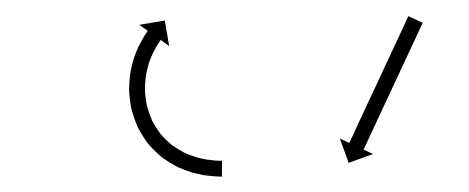

<svg xmlns="http://www.w3.org/2000/svg" viewBox="-20 -554 593 243"><path d="M514.1 -523.3C514.4 -523.9 514.7 -524.5 515 -525.1L496.9 -533.6C496.6 -533 496.3 -532.4 496 -531.8C495.2 -530.1 494.4 -528.4 493.6 -526.7C492.4 -524 491.2 -521.4 490 -518.8C488.4 -515.3 486.8 -511.9 485.2 -508.5C483.3 -504.4 481.4 -500.4 479.5 -496.4C477.4 -491.8 475.3 -487.3 473.2 -482.8C470.9 -478 468.7 -473.1 466.4 -468.3C464.1 -463.3 461.8 -458.3 459.5 -453.3C457.1 -448.4 454.8 -443.4 452.5 -438.4C450.2 -433.6 448 -428.7 445.7 -423.9C443.6 -419.4 441.5 -414.9 439.4 -410.3C437.5 -406.3 435.6 -402.3 433.7 -398.2C432.1 -394.8 430.6 -391.4 429 -387.9C427.7 -385.3 426.5 -382.7 425.3 -380C424.5 -378.3 423.7 -376.6 422.9 -374.9C422.6 -374.3 422.3 -373.7 422.1 -373.1L410.1 -378.7L421.3 -347.9L452.1 -359.1L440.2 -364.7C440.5 -365.3 440.7 -365.9 441 -366.5C441.8 -368.2 442.6 -369.9 443.4 -371.6C444.6 -374.2 445.9 -376.9 447.1 -379.5C448.7 -382.9 450.3 -386.3 451.9 -389.8C453.8 -393.8 455.6 -397.8 457.5 -401.9C459.6 -406.4 461.7 -410.9 463.8 -415.4C466.1 -420.3 468.4 -425.1 470.6 -429.9C472.9 -434.9 475.3 -439.9 477.6 -444.9C479.9 -449.9 482.2 -454.9 484.6 -459.9C486.8 -464.7 489.1 -469.5 491.3 -474.3C493.4 -478.9 495.5 -483.4 497.6 -487.9C499.5 -491.9 501.4 -496 503.3 -500C504.9 -503.5 506.5 -506.9 508.1 -510.3C509.3 -512.9 510.5 -515.6 511.8 -518.2C512.6 -519.9 513.4 -521.6 514.1 -523.3ZM258.3 -330.5C259.1 -330.5 260 -330.5 260.8 -330.5L261 -350.5C260.2 -350.5 259.4 -350.5 258.6 -350.5C258.6 -350.5 258.6 -350.5 258.7 -350.5C258.7 -350.5 258.7 -350.5 258.7 -350.5C256.5 -350.6 254.3 -350.7 252.1 -350.8C252.1 -350.8 252.1 -350.8 252.2 -350.8C252.2 -350.8 252.3 -350.8 252.3 -350.8C248.8 -351.1 245.3 -351.5 241.9 -352C241.9 -352 242 -352 242 -352C242.1 -351.9 242.2 -351.9 242.2 -351.9C237.6 -352.7 233.1 -353.7 228.6 -354.9C228.6 -354.9 228.8 -354.9 228.9 -354.8C229 -354.8 229.1 -354.8 229.1 -354.8C223.7 -356.4 218.5 -358.4 213.3 -360.7C213.3 -360.7 213.5 -360.6 213.6 -360.6C213.8 -360.5 213.9 -360.4 213.9 -360.4C208.2 -363.4 202.7 -366.8 197.5 -370.5C197.5 -370.5 197.6 -370.4 197.8 -370.2C197.9 -370.1 198.1 -370 198.1 -370C192.7 -374.4 187.7 -379.3 183.1 -384.5C183.1 -384.5 183.3 -384.4 183.4 -384.2C183.5 -384.1 183.6 -383.9 183.6 -383.9C179.4 -389.6 175.5 -395.7 172.2 -402C172.2 -402 172.3 -401.8 172.4 -401.6C172.5 -401.5 172.5 -401.3 172.5 -401.3C169.8 -407.8 167.4 -414.4 165.6 -421.2C165.6 -421.2 165.7 -421.1 165.7 -420.9C165.8 -420.7 165.8 -420.6 165.8 -420.6C164.6 -427.2 163.7 -433.8 163.4 -440.5C163.4 -440.5 163.4 -440.4 163.4 -440.2C163.4 -440.1 163.4 -439.9 163.4 -439.9C163.4 -446.1 163.9 -452.3 164.7 -458.5C164.7 -458.5 164.6 -458.4 164.6 -458.2C164.6 -458.1 164.6 -458 164.6 -458C165.6 -463.4 166.9 -468.8 168.4 -474.1C168.4 -474.1 168.4 -474 168.4 -473.9C168.3 -473.8 168.3 -473.7 168.3 -473.7C169.8 -478.1 171.5 -482.4 173.5 -486.7C173.5 -486.7 173.4 -486.6 173.4 -486.5C173.3 -486.4 173.3 -486.4 173.3 -486.4C174.9 -489.6 176.6 -492.8 178.4 -495.9C178.4 -495.9 178.4 -495.8 178.3 -495.7C178.3 -495.7 178.3 -495.6 178.3 -495.6C179.5 -497.6 180.7 -499.5 182 -501.4C182 -501.4 182 -501.4 182 -501.4C181.9 -501.3 181.9 -501.3 181.9 -501.3C182.4 -502 182.9 -502.7 183.4 -503.4L194.1 -495.7L188.6 -528L156.3 -522.6L167.1 -515C166.5 -514.2 166 -513.5 165.5 -512.8C165.5 -512.8 165.5 -512.7 165.5 -512.7C165.5 -512.7 165.4 -512.7 165.4 -512.7C164 -510.5 162.6 -508.4 161.3 -506.2C161.3 -506.2 161.2 -506.1 161.2 -506C161.2 -506 161.1 -505.9 161.1 -505.9C159.1 -502.4 157.2 -498.9 155.4 -495.3C155.4 -495.3 155.4 -495.2 155.3 -495.1C155.3 -495 155.2 -494.9 155.2 -494.9C153.1 -490.1 151.2 -485.2 149.4 -480.3C149.4 -480.3 149.4 -480.2 149.3 -480.1C149.3 -479.9 149.3 -479.8 149.3 -479.8C147.5 -473.9 146.1 -467.8 144.9 -461.6C144.9 -461.6 144.9 -461.5 144.9 -461.4C144.8 -461.2 144.8 -461.1 144.8 -461.1C143.9 -454.1 143.5 -447.1 143.4 -440.1C143.4 -440.1 143.4 -440 143.4 -439.8C143.4 -439.6 143.4 -439.5 143.4 -439.5C143.8 -431.9 144.7 -424.3 146.2 -416.8C146.2 -416.8 146.2 -416.7 146.2 -416.5C146.3 -416.3 146.3 -416.1 146.3 -416.1C148.4 -408.4 151 -400.8 154.2 -393.4C154.2 -393.4 154.3 -393.2 154.3 -393C154.4 -392.9 154.5 -392.7 154.5 -392.7C158.3 -385.4 162.7 -378.5 167.6 -371.9C167.6 -371.9 167.8 -371.8 167.9 -371.6C168 -371.4 168.1 -371.3 168.1 -371.3C173.4 -365.3 179.2 -359.7 185.3 -354.6C185.3 -354.6 185.5 -354.5 185.6 -354.4C185.8 -354.3 185.9 -354.2 185.9 -354.2C191.9 -349.9 198.2 -346.1 204.7 -342.7C204.7 -342.7 204.8 -342.6 205 -342.5C205.1 -342.5 205.3 -342.4 205.3 -342.4C211.1 -339.8 217.1 -337.6 223.1 -335.7C223.1 -335.7 223.3 -335.6 223.4 -335.6C223.5 -335.6 223.6 -335.5 223.6 -335.5C228.6 -334.2 233.7 -333.1 238.8 -332.2C238.8 -332.2 238.9 -332.2 239 -332.2C239 -332.2 239.1 -332.2 239.1 -332.2C243 -331.6 246.8 -331.2 250.7 -330.9C250.7 -330.9 250.7 -330.9 250.8 -330.9C250.8 -330.9 250.9 -330.9 250.9 -330.9C253.3 -330.7 255.8 -330.6 258.2 -330.5C258.2 -330.5 258.2 -330.5 258.3 -330.5C258.3 -330.5 258.3 -330.5 258.3 -330.5Z"/></svg>

Font: FRB American Cursive Just Arrows Extrabold
Style: Bold Italic
Weight: 800
Italic angle: -25°
Version: Version 2.0;Modular Font Editor K font №1